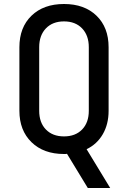

<svg xmlns="http://www.w3.org/2000/svg" viewBox="-20 -760 640 960"><path d="M419 180 315 9Q312 10 308 10Q304 10 300 10Q198 10 137.5 -49Q77 -108 77 -206V-524Q77 -623 137.5 -681.5Q198 -740 300 -740Q402 -740 462.5 -681.5Q523 -623 523 -524V-206Q523 -139 494 -89Q465 -39 413 -14L531 180ZM300 -78Q357 -78 390.5 -112.5Q424 -147 424 -206V-524Q424 -583 390.5 -618Q357 -653 300 -653Q243 -653 209.5 -618Q176 -583 176 -524V-206Q176 -147 209.5 -112.5Q243 -78 300 -78Z"/></svg>

Font: JetBrainsMono NFM Medium
Style: Regular
Weight: 500
Monospace: yes
Designer: Philipp Nurullin, Konstantin Bulenkov
Foundry: JetBrains
Version: Version 2.304; ttfautohint (v1.8.4.7-5d5b);Nerd Fonts 3.3.0